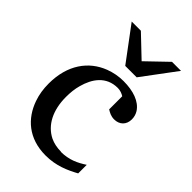

<svg xmlns="http://www.w3.org/2000/svg" viewBox="-219 -804 903 903"><g transform="rotate(45 232.5 -353.0)"><path d="M302 -51C275 -51 251 -56 230 -66C170 -96 136 -161 136 -250C136 -279 139 -306 146 -331C163 -394 201 -452 279 -452C295 -452 310 -446 321 -439V-352C334 -344 349 -335 371 -335C406 -335 430 -358 430 -394C430 -410 426 -424 418 -437C393 -476 340 -494 275 -494C243 -494 212 -488 183 -477C94 -443 34 -361 34 -237C34 -201 39 -168 50 -137C80 -51 149 13 263 13C333 13 385 -11 431 -36V-93C394 -69 356 -50 301 -50ZM306 -550 432 -719H372L269 -620L165 -719H104L230 -550Z"/></g></svg>

Font: Veleka
Style: Regular
Weight: 400
Designer: Stefan Peev, Context Ltd, 2016; SIL International, 1997-2014.
Foundry: Stefan Peev, Context Ltd, 2016
Version: Version 1.000